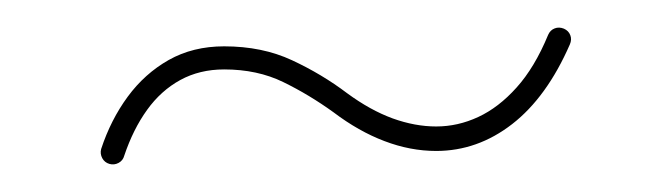

<svg xmlns="http://www.w3.org/2000/svg" viewBox="-20 -672 470 138"><path d="M58.6 -554.2Q62 -553.2 65.2 -554.9Q68.4 -556.6 69.3 -560.1Q75.7 -579.1 85.7 -593Q95.7 -606.9 109.6 -614.5Q123.5 -622.1 141.1 -622.1Q165 -622.1 183.6 -613Q202.1 -604 219.7 -591.3Q237.8 -577.6 256.3 -570.6Q274.9 -563.5 293.5 -563.5Q323.2 -563.5 348.1 -582.8Q373 -602.1 389.6 -640.1Q391.1 -643.6 389.9 -646.7Q388.7 -649.9 385.3 -651.4Q381.8 -652.8 378.7 -651.6Q375.5 -650.4 374 -647Q364.3 -623.5 351.3 -609.1Q338.4 -594.7 323.7 -587.9Q309.1 -581.1 293.5 -581.1Q278.3 -581.1 262.2 -586.9Q246.1 -592.8 229.5 -605Q211.4 -618.7 189.9 -628.7Q168.5 -638.7 141.1 -638.7Q118.7 -638.7 101.3 -628.9Q84 -619.1 71.8 -602.5Q59.6 -585.9 52.7 -564.9Q51.8 -561.5 53.5 -558.3Q55.2 -555.2 58.6 -554.2Z"/></svg>

Font: Mikhak VF
Style: Regular
Weight: 100
Designer: Amin Abedi
Version: Version 3.001